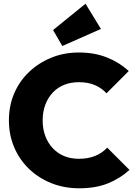

<svg xmlns="http://www.w3.org/2000/svg" viewBox="-20 -1004 732 1035"><path d="M407 11Q326 11 257 -16.5Q188 -44 136.5 -93.5Q85 -143 56.5 -210Q28 -277 28 -355Q28 -434 56.5 -500.5Q85 -567 136.5 -616Q188 -665 256.5 -693Q325 -721 405 -721Q489 -721 556 -694.5Q623 -668 674 -621L554 -501Q529 -529 492 -545Q455 -561 405 -561Q362 -561 326.5 -547Q291 -533 265 -505.5Q239 -478 224.5 -440Q210 -402 210 -355Q210 -308 224.5 -270Q239 -232 265 -204.5Q291 -177 326.5 -162.5Q362 -148 405 -148Q455 -148 493 -163.5Q531 -179 558 -208L678 -88Q626 -41 560.5 -15Q495 11 407 11ZM316 -756 266 -842 441 -984 524 -848Z"/></svg>

Font: Outfit Thin ExtraBold
Style: Regular
Weight: 800
Version: Version 1.100;gftools[0.9.27]